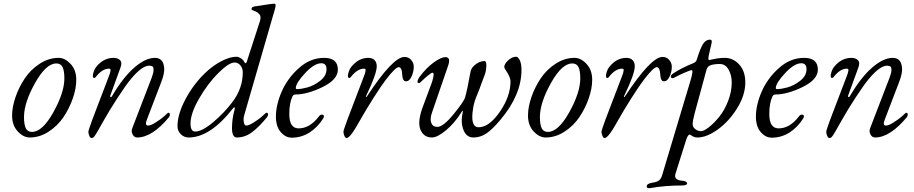

<svg xmlns="http://www.w3.org/2000/svg" viewBox="-20 -725 4914 1032"><path d="M390 -296Q390 -250 371.5 -196.5Q353 -143 321.5 -96Q290 -49 241.5 -17.5Q193 14 140 14Q106 14 75.5 -18.5Q45 -51 45 -104Q45 -150 63.5 -203.5Q82 -257 113.5 -304Q145 -351 193.5 -382.5Q242 -414 295 -414Q329 -414 359.5 -381.5Q390 -349 390 -296ZM326 -304Q326 -344 316.5 -364Q307 -384 283 -384Q227 -384 168 -278Q109 -172 109 -96Q109 -56 118.5 -36Q128 -16 152 -16Q208 -16 267 -122Q326 -228 326 -304Z M691 -36 796 -309Q806 -336 805.5 -350.5Q805 -365 799.5 -368Q794 -371 784 -372Q744 -374 681 -297Q656 -267 611.5 -198.5Q567 -130 538 -78Q494 2 484 12Q478 17 472 17Q465 17 460 5Q455 -7 455 -17Q455 -24 477 -84L564 -312Q569 -324 571 -331.5Q573 -339 574 -345Q575 -351 573 -353.5Q571 -356 566 -356Q529 -356 494 -310Q490 -305 485 -306Q480 -307 479 -314Q478 -323 483.5 -339.5Q489 -356 496 -364Q534 -413 589 -414Q613 -414 625.5 -401.5Q638 -389 627 -360L573 -212Q570 -205 574.5 -203.5Q579 -202 582 -208Q641 -309 701.5 -361.5Q762 -414 813 -414Q834 -414 847 -401.5Q860 -389 862.5 -359.5Q865 -330 846 -282L771 -86Q756 -50 776 -50Q790 -50 815.5 -66Q841 -82 857 -95.5Q873 -109 882 -118Q883 -119 885 -119Q893 -119 893 -110Q893 -102 889 -96Q798 14 717 14Q702 14 693 -2Q684 -18 691 -36Z M1004 -61Q1004 -18 1029 -18Q1066 -18 1125 -67.5Q1184 -117 1228 -175Q1285 -249 1285 -337Q1285 -357 1272.5 -373Q1260 -389 1241 -389Q1210 -389 1153 -332Q1096 -275 1050 -195Q1004 -115 1004 -61ZM1293 -107Q1287 -87 1290.5 -68.5Q1294 -50 1303 -50Q1317 -50 1342.5 -66Q1368 -82 1384 -95.5Q1400 -109 1409 -118Q1410 -119 1412 -119Q1421 -119 1421 -110Q1421 -104 1416 -96Q1371 -41 1333.5 -13.5Q1296 14 1253 14Q1227 14 1227 -36Q1227 -87 1241 -136Q1244 -148 1239 -148Q1237 -148 1235 -146Q1111 14 994 14Q970 14 952 -3.5Q934 -21 934 -47Q934 -110 976 -190Q1018 -270 1081 -331Q1122 -371 1168.5 -395.5Q1215 -420 1251 -420Q1261 -420 1273.5 -412.5Q1286 -405 1292 -394Q1300 -377 1306 -392L1377 -611Q1385 -636 1374 -648.5Q1363 -661 1347.5 -666Q1332 -671 1332 -675Q1332 -685 1340 -688Q1348 -691 1366 -693Q1438 -705 1455 -705Q1466 -705 1458 -677Z M1548 15Q1515 15 1489 -15Q1463 -45 1463 -98Q1463 -161 1494 -232.5Q1525 -304 1586.5 -359Q1648 -414 1722 -414Q1796 -414 1796 -351Q1796 -297 1713.5 -257Q1631 -217 1567 -217Q1557 -217 1552 -207Q1535 -171 1535 -112Q1535 -35 1585 -35Q1645 -35 1693 -98Q1701 -109 1711 -109Q1721 -109 1721 -99Q1721 -94 1719 -91Q1688 -41 1644 -13Q1600 15 1548 15ZM1707 -385Q1669 -385 1619.5 -331.5Q1570 -278 1570 -252Q1570 -246 1577 -246Q1598 -246 1632 -255Q1666 -264 1700.5 -290.5Q1735 -317 1735 -353Q1735 -385 1707 -385Z M2055 -298Q2031 -267 1987.5 -198.5Q1944 -130 1915 -78Q1863 17 1843 17Q1836 17 1831 5Q1826 -7 1826 -17Q1826 -24 1848 -84L1935 -312Q1940 -324 1942 -331.5Q1944 -339 1945 -345Q1946 -351 1944 -353.5Q1942 -356 1937 -356Q1900 -356 1865 -310Q1861 -305 1856 -306Q1851 -307 1850 -314Q1849 -323 1854.5 -339.5Q1860 -356 1867 -364Q1906 -414 1960 -414Q1981 -414 1993 -402Q2005 -390 2005 -369Q2005 -328 1949 -212Q1945 -205 1947.5 -203.5Q1950 -202 1953 -208Q2092 -419 2154 -419Q2176 -419 2190 -403Q2204 -387 2204 -366Q2204 -341 2192.5 -314.5Q2181 -288 2162 -288Q2144 -288 2142 -323Q2140 -364 2123 -364Q2106 -364 2055 -298Z M2523 -143Q2506 -41 2553 -41Q2609 -41 2666.5 -124Q2724 -207 2724 -288Q2724 -311 2695 -353Q2688 -363 2692 -374Q2698 -390 2716.5 -405Q2735 -420 2754 -420Q2765 -420 2774 -401Q2783 -382 2783 -349Q2783 -215 2669 -80Q2626 -29 2594 -7.5Q2562 14 2524 14Q2487 14 2471 -27Q2455 -68 2467 -120Q2469 -130 2466.5 -129.5Q2464 -129 2459 -120Q2424 -64 2377.5 -25Q2331 14 2302 14Q2259 14 2241 -25.5Q2223 -65 2249 -141L2297 -270Q2301 -280 2304 -290Q2307 -300 2309 -310.5Q2311 -321 2310.5 -327.5Q2310 -334 2305 -334Q2293 -334 2237 -280Q2235 -278 2229.5 -279Q2224 -280 2224 -283Q2224 -297 2236 -313Q2272 -361 2311.5 -389.5Q2351 -418 2374 -418Q2404 -418 2389 -373L2302 -120Q2290 -86 2298 -64.5Q2306 -43 2331 -43Q2362 -43 2417.5 -110.5Q2473 -178 2480 -202Q2493 -249 2508 -334Q2511 -356 2528 -372Q2555 -397 2585 -397Q2595 -395 2594 -369Q2593 -343 2585 -322Q2578 -304 2569.5 -280.5Q2561 -257 2555 -241Q2549 -225 2544 -214Q2528 -177 2523 -143Z M3163 -296Q3163 -250 3144.5 -196.5Q3126 -143 3094.5 -96Q3063 -49 3014.5 -17.5Q2966 14 2913 14Q2879 14 2848.5 -18.5Q2818 -51 2818 -104Q2818 -150 2836.5 -203.5Q2855 -257 2886.5 -304Q2918 -351 2966.5 -382.5Q3015 -414 3068 -414Q3102 -414 3132.5 -381.5Q3163 -349 3163 -296ZM3099 -304Q3099 -344 3089.5 -364Q3080 -384 3056 -384Q3000 -384 2941 -278Q2882 -172 2882 -96Q2882 -56 2891.5 -36Q2901 -16 2925 -16Q2981 -16 3040 -122Q3099 -228 3099 -304Z M3442 -298Q3418 -267 3374.5 -198.5Q3331 -130 3302 -78Q3250 17 3230 17Q3223 17 3218 5Q3213 -7 3213 -17Q3213 -24 3235 -84L3322 -312Q3327 -324 3329 -331.5Q3331 -339 3332 -345Q3333 -351 3331 -353.5Q3329 -356 3324 -356Q3287 -356 3252 -310Q3248 -305 3243 -306Q3238 -307 3237 -314Q3236 -323 3241.5 -339.5Q3247 -356 3254 -364Q3293 -414 3347 -414Q3368 -414 3380 -402Q3392 -390 3392 -369Q3392 -328 3336 -212Q3332 -205 3334.5 -203.5Q3337 -202 3340 -208Q3479 -419 3541 -419Q3563 -419 3577 -403Q3591 -387 3591 -366Q3591 -341 3579.5 -314.5Q3568 -288 3549 -288Q3531 -288 3529 -323Q3527 -364 3510 -364Q3493 -364 3442 -298Z M3913 -282Q3913 -321 3896 -351Q3879 -381 3849 -381Q3812 -381 3794 -372Q3780 -366 3775 -341L3714 -117Q3703 -76 3703 -57Q3703 -42 3717 -31Q3731 -20 3748 -20Q3763 -20 3790 -41Q3817 -62 3845 -96Q3873 -130 3893 -180.5Q3913 -231 3913 -282ZM3476 286Q3456 289 3456 277Q3456 262 3486 257Q3509 254 3520.5 246Q3532 238 3538 220L3692 -294Q3708 -348 3698 -348Q3696 -348 3692 -347Q3656 -335 3603 -307Q3599 -304 3593 -305Q3587 -306 3586 -311Q3583 -321 3601 -332Q3647 -362 3706 -385Q3721 -392 3724 -401Q3744 -466 3759 -489Q3774 -512 3796 -512Q3810 -512 3804 -490L3789 -424Q3785 -402 3792 -402Q3793 -402 3804.5 -405Q3816 -408 3835.5 -411Q3855 -414 3876 -414Q3920 -414 3953 -378.5Q3986 -343 3986 -282Q3986 -214 3942 -143Q3898 -72 3838 -29Q3778 14 3729 14Q3714 14 3701 6L3688 -2Q3678 -2 3669 24L3611 208Q3600 241 3643 246Q3673 248 3673 261Q3673 272 3644 272Q3554 272 3476 286Z M4128 15Q4095 15 4069 -15Q4043 -45 4043 -98Q4043 -161 4074 -232.5Q4105 -304 4166.5 -359Q4228 -414 4302 -414Q4376 -414 4376 -351Q4376 -297 4293.5 -257Q4211 -217 4147 -217Q4137 -217 4132 -207Q4115 -171 4115 -112Q4115 -35 4165 -35Q4225 -35 4273 -98Q4281 -109 4291 -109Q4301 -109 4301 -99Q4301 -94 4299 -91Q4268 -41 4224 -13Q4180 15 4128 15ZM4287 -385Q4249 -385 4199.5 -331.5Q4150 -278 4150 -252Q4150 -246 4157 -246Q4178 -246 4212 -255Q4246 -264 4280.5 -290.5Q4315 -317 4315 -353Q4315 -385 4287 -385Z M4657 -36 4762 -309Q4772 -336 4771.5 -350.5Q4771 -365 4765.5 -368Q4760 -371 4750 -372Q4710 -374 4647 -297Q4622 -267 4577.5 -198.5Q4533 -130 4504 -78Q4460 2 4450 12Q4444 17 4438 17Q4431 17 4426 5Q4421 -7 4421 -17Q4421 -24 4443 -84L4530 -312Q4535 -324 4537 -331.5Q4539 -339 4540 -345Q4541 -351 4539 -353.5Q4537 -356 4532 -356Q4495 -356 4460 -310Q4456 -305 4451 -306Q4446 -307 4445 -314Q4444 -323 4449.5 -339.5Q4455 -356 4462 -364Q4500 -413 4555 -414Q4579 -414 4591.5 -401.5Q4604 -389 4593 -360L4539 -212Q4536 -205 4540.5 -203.5Q4545 -202 4548 -208Q4607 -309 4667.5 -361.5Q4728 -414 4779 -414Q4800 -414 4813 -401.5Q4826 -389 4828.5 -359.5Q4831 -330 4812 -282L4737 -86Q4722 -50 4742 -50Q4756 -50 4781.5 -66Q4807 -82 4823 -95.5Q4839 -109 4848 -118Q4849 -119 4851 -119Q4859 -119 4859 -110Q4859 -102 4855 -96Q4764 14 4683 14Q4668 14 4659 -2Q4650 -18 4657 -36Z"/></svg>

Font: EB Garamond 12
Style: Italic
Weight: 400
Italic angle: -17°
Version: Version 0.016; ttfautohint (v1.8.4)